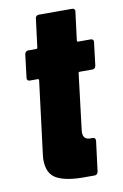

<svg xmlns="http://www.w3.org/2000/svg" viewBox="-77 -691 472 737"><g transform="rotate(-10 159.0 -322.5)"><path d="M294 -402H244Q239 -402 239 -397L213 -183L212 -172Q212 -155 220.5 -148.5Q229 -142 245 -143H249Q260 -143 260 -131L245 -12Q244 -7 240.5 -3.5Q237 0 232 0H188Q119 0 83.5 -19.5Q48 -39 48 -93Q48 -101 50 -117L85 -397Q85 -402 80 -402H49Q44 -402 41 -405.5Q38 -409 39 -414L50 -505Q51 -510 54.5 -513.5Q58 -517 63 -517H95Q97 -517 98.5 -518.5Q100 -520 100 -522L114 -633Q114 -638 118 -641.5Q122 -645 127 -645H258Q263 -645 266 -641.5Q269 -638 268 -633L254 -522Q254 -517 258 -517H308Q313 -517 316 -513.5Q319 -510 318 -505L307 -414Q306 -409 302.5 -405.5Q299 -402 294 -402Z"/></g></svg>

Font: Barlow Condensed ExtraBold
Style: Italic
Weight: 800
Width: 3
Italic angle: -7°
Designer: Jeremy Tribby
Foundry: Tribby Type
Version: Version 1.408